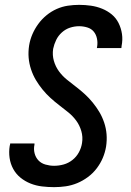

<svg xmlns="http://www.w3.org/2000/svg" viewBox="-20 -763 540 791"><path d="M203 8Q178 8 153 5Q128 2 105.5 -7Q83 -16 64.5 -31Q46 -46 34.5 -67Q23 -88 19.5 -112.5Q16 -137 20 -162Q21 -165 21.5 -167.5Q22 -170 22 -172H122Q122 -171 122 -169.5Q122 -168 122 -167Q118 -149 122.5 -131.5Q127 -114 138.5 -102Q150 -90 167.5 -85Q185 -80 203 -80Q223 -80 242.5 -85.5Q262 -91 278.5 -104Q295 -117 305 -135.5Q315 -154 318 -174Q322 -199 315 -223Q308 -247 294 -266Q280 -285 261.5 -300Q243 -315 224 -329.5Q205 -344 187.5 -360Q170 -376 155 -394.5Q140 -413 128 -433Q116 -453 108 -477Q100 -501 98 -525.5Q96 -550 100 -576Q104 -600 113.5 -622Q123 -644 137.5 -664Q152 -684 171.5 -700Q191 -716 213.5 -726Q236 -736 259.5 -739.5Q283 -743 306 -743Q331 -743 355 -739.5Q379 -736 401 -727Q423 -718 440.5 -703.5Q458 -689 468.5 -668Q479 -647 482.5 -623Q486 -599 481 -574Q481 -572 480.5 -569.5Q480 -567 480 -565H379Q379 -566 379.5 -567Q380 -568 380 -570Q383 -587 379.5 -604Q376 -621 366 -633Q356 -645 339.5 -650Q323 -655 306 -655Q287 -655 268.5 -649Q250 -643 235 -629.5Q220 -616 211.5 -598.5Q203 -581 199 -562Q195 -536 202 -512Q209 -488 223 -469Q237 -450 255.5 -435Q274 -420 293 -405.5Q312 -391 329.5 -375Q347 -359 362 -340.5Q377 -322 389 -302Q401 -282 409 -258.5Q417 -235 419 -210Q421 -185 417 -159Q413 -135 403.5 -112.5Q394 -90 378.5 -69.5Q363 -49 342 -33.5Q321 -18 298 -8.5Q275 1 251 4.5Q227 8 203 8Z"/></svg>

Font: iosevka_custom_sans_ss08 SmBd
Style: Italic
Weight: 600
Italic angle: -10°
Designer: Belleve Invis
Foundry: Belleve Invis
Version: Version 10.3.0; ttfautohint (v1.8.3)